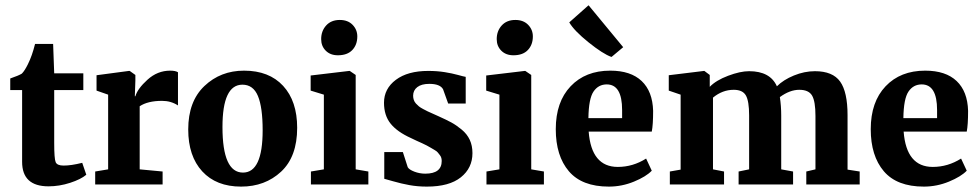

<svg xmlns="http://www.w3.org/2000/svg" viewBox="-20 -684 3633 712"><path d="M62 -84V-350H18V-393Q50 -404 61 -411Q72 -422 84 -447Q99 -477 110 -521H177L181 -412H289V-350H181V-154Q181 -95 186.5 -82.5Q192 -70 216 -70Q244 -70 284 -80H285L300 -36Q280 -19 240 -6Q200 7 160 7Q62 7 62 -84Z M333 0V-48L381 -56V-333L338 -348V-405L458 -421H461L482 -406V-385L480 -327H482Q490 -355 527 -388.5Q564 -422 611 -422Q631 -422 640 -416V-293Q614 -310 581 -310Q528 -310 498 -290V-56L583 -48V0Z M881 -44Q954 -44 954 -201Q954 -286 936.5 -328Q919 -370 879 -370Q805 -370 805 -213Q805 -44 881 -44ZM678 -204Q678 -308 738 -365Q798 -422 885 -422Q978 -422 1030 -365.5Q1082 -309 1082 -210Q1082 -103 1022.5 -47.5Q963 8 874 8Q782 8 730 -48.5Q678 -105 678 -204Z M1133 0V-48L1181 -56V-333L1132 -348V-404L1275 -421H1277L1299 -406V-56L1346 -48V0ZM1233 -479Q1205 -479 1188 -496Q1171 -513 1171 -539Q1171 -569 1189.5 -589.5Q1208 -610 1240 -610Q1270 -610 1287.5 -592Q1305 -574 1305 -549Q1305 -518 1286.5 -498.5Q1268 -479 1233 -479Z M1405 -21V-120H1474L1492 -64Q1497 -55 1516.5 -47.5Q1536 -40 1557 -40Q1618 -40 1618 -87Q1618 -93 1616.5 -98.5Q1615 -104 1611 -109Q1607 -114 1603.5 -118.5Q1600 -123 1592 -127.5Q1584 -132 1578.5 -135.5Q1573 -139 1562.5 -144.5Q1552 -150 1545 -153Q1538 -156 1525 -162Q1512 -168 1504 -172Q1453 -195 1428.5 -225.5Q1404 -256 1404 -303Q1404 -355 1448 -388Q1492 -421 1568 -421Q1601 -421 1629 -416.5Q1657 -412 1678.5 -406Q1700 -400 1707 -399V-300H1642L1623 -353Q1612 -373 1572 -373Q1543 -373 1527.5 -361Q1512 -349 1512 -329Q1512 -321 1514.5 -313.5Q1517 -306 1522.5 -300Q1528 -294 1533.5 -289.5Q1539 -285 1549.5 -279.5Q1560 -274 1566 -271Q1572 -268 1586 -262Q1600 -256 1606 -253Q1635 -240 1653.5 -230Q1672 -220 1692 -203.5Q1712 -187 1722 -165.5Q1732 -144 1732 -116Q1732 -61 1689 -26.5Q1646 8 1563 8Q1529 8 1498.5 2.5Q1468 -3 1437 -12Q1406 -21 1405 -21Z M1784 0V-48L1832 -56V-333L1783 -348V-404L1926 -421H1928L1950 -406V-56L1997 -48V0ZM1884 -479Q1856 -479 1839 -496Q1822 -513 1822 -539Q1822 -569 1840.5 -589.5Q1859 -610 1891 -610Q1921 -610 1938.5 -592Q1956 -574 1956 -549Q1956 -518 1937.5 -498.5Q1919 -479 1884 -479Z M2238 8Q2138 8 2089.5 -49Q2041 -106 2041 -205Q2041 -306 2096 -364Q2151 -422 2243 -422Q2319 -422 2359.5 -383.5Q2400 -345 2402 -273Q2402 -221 2397 -196H2163Q2173 -65 2271 -65Q2327 -65 2376 -96L2397 -51Q2376 -29 2331 -10.5Q2286 8 2238 8ZM2247 -473Q2216 -484 2162.5 -527Q2109 -570 2091 -601L2162 -664H2163L2291 -509L2248 -473ZM2230 -371Q2199 -371 2181 -344.5Q2163 -318 2162 -246H2287V-276Q2287 -371 2230 -371Z M2464 0V-48L2504 -55V-333L2460 -348V-405L2591 -421H2592L2612 -406V-362Q2635 -386 2680 -403Q2725 -420 2758 -420Q2836 -420 2861 -364Q2885 -388 2924 -404Q2963 -420 3002 -420Q3068 -420 3095.5 -381.5Q3123 -343 3123 -257V-55L3168 -48V0H2970V-48L3004 -56V-254Q3004 -308 2991.5 -329.5Q2979 -351 2944 -351Q2909 -351 2872 -324Q2877 -291 2877 -256V-56L2921 -48V0H2719V-48L2758 -56V-256Q2758 -309 2746 -330Q2734 -351 2701 -351Q2659 -351 2624 -322V-56L2665 -48V0Z M3406 8Q3306 8 3257.5 -49Q3209 -106 3209 -205Q3209 -306 3264 -364Q3319 -422 3411 -422Q3487 -422 3527.5 -383.5Q3568 -345 3570 -273Q3570 -221 3565 -196H3331Q3341 -65 3439 -65Q3495 -65 3544 -96L3565 -51Q3544 -29 3499 -10.5Q3454 8 3406 8ZM3398 -371Q3367 -371 3349 -344.5Q3331 -318 3330 -246H3455V-276Q3455 -371 3398 -371Z"/></svg>

Font: Aikya
Style: Bold
Weight: 700
Designer: Neelakash Kshetrimayum (Latin subset based on Merriweather by Eben Sorkin)
Foundry: Brand New Type
Version: Version 1.00 b005